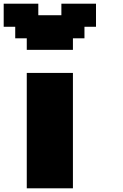

<svg xmlns="http://www.w3.org/2000/svg" viewBox="-20 -1020 665 1040"><path d="M125 0H375V-625H125ZM125 -750H375V-812.5H437.5V-875H500V-1000H312.5V-937.5H187.5V-1000H0V-875H62.5V-812.5H125Z"/></svg>

Font: Faithful 32x
Style: Bold
Weight: 400
Foundry: Faithful Resource Pack
Version: Version 1.0; January 27, 2023